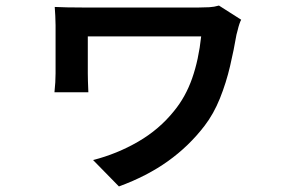

<svg xmlns="http://www.w3.org/2000/svg" viewBox="-20 -575 1040 691"><path d="M848 -504Q845 -499 841.5 -488.5Q838 -478 835.5 -467Q833 -456 831 -450Q822 -397 808 -337Q794 -277 771.5 -221Q749 -165 716 -122Q660 -49 584.5 5Q509 59 408 96L315 1Q401 -21 477 -65Q553 -109 606 -175Q648 -226 671.5 -293Q695 -360 704 -444Q692 -444 661 -444Q630 -444 589 -444Q548 -444 502.5 -444Q457 -444 415.5 -444Q374 -444 342 -444Q310 -444 296 -444Q296 -435 296 -417.5Q296 -400 296 -380Q296 -360 296 -341.5Q296 -323 296 -311Q296 -303 296.5 -282.5Q297 -262 298 -243H176Q178 -261 179 -278.5Q180 -296 180 -311Q180 -323 180 -346Q180 -369 180 -396Q180 -423 180 -446.5Q180 -470 180 -484Q180 -499 179 -517.5Q178 -536 177 -550Q195 -549 221.5 -548.5Q248 -548 276 -548Q283 -548 313 -548Q343 -548 386 -548Q429 -548 477 -548Q525 -548 570 -548Q615 -548 649 -548Q683 -548 696 -548Q715 -548 733 -549Q751 -550 768 -555Z"/></svg>

Font: Noto Sans KR SemiBold
Style: Regular
Weight: 600
Designer: Ryoko NISHIZUKA  (kana, bopomofo & ideographs); Paul D. Hunt (Latin, Greek & Cyrillic); Sandoll Communications , Soo-you
Foundry: Adobe
Version: Version 2.004-H2;hotconv 1.0.118;makeotfexe 2.5.65603